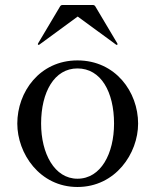

<svg xmlns="http://www.w3.org/2000/svg" viewBox="-20 -732 619 766"><path d="M134 -553C135 -553 136 -553 137 -554L290 -666L443 -554C444 -553 445 -553 446 -553C447 -553 449 -554 449 -556C449 -557 449 -557 448 -559L360 -707C358 -710 355 -712 351 -712H229C225 -712 222 -710 220 -707L132 -559C131 -557 131 -557 131 -556C131 -554 133 -553 134 -553ZM289 14C441 14 531 -120 531 -239C531 -365 441 -491 289 -491C138 -491 49 -365 49 -239C49 -120 138 14 289 14ZM289 -19C197 -19 144 -120 144 -239C144 -365 197 -459 289 -459C383 -459 435 -365 435 -239C435 -120 383 -19 289 -19Z"/></svg>

Font: Shippori Mincho OTF Medium
Style: Regular
Weight: 500
Designer: FONTDASU
Foundry: FONTDASU / Google Inc. / but / Adobe
Version: Version 3.300;hotconv 1.0.109;makeotfexe 2.5.65596